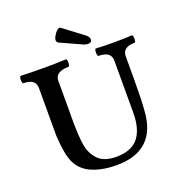

<svg xmlns="http://www.w3.org/2000/svg" viewBox="-151 -977 1040 1116"><g transform="rotate(-20 369.0 -419.0)"><path d="M140.1 -98.1Q115.7 -149.4 108.9 -266.1V-563Q108.9 -620.1 33.2 -620.1Q29.8 -620.1 27.8 -627Q25.9 -633.8 25.9 -643.1Q25.9 -652.3 27.8 -659.2Q29.8 -666 33.2 -666Q89.4 -663.1 173.3 -663.1Q257.3 -663.1 313 -666Q316.4 -666 318.4 -659.4Q320.3 -652.8 320.3 -643.6Q320.3 -634.3 318.4 -627.2Q316.4 -620.1 313 -620.1Q229 -620.1 229 -563V-335V-312Q229 -223.1 238 -166.5Q247.1 -109.9 283.7 -71.5Q320.3 -33.2 396 -33.2Q488.8 -33.2 532 -85.7Q575.2 -138.2 575.2 -242.2V-563Q575.2 -620.1 498 -620.1Q494.6 -620.1 492.7 -626.7Q490.7 -633.3 490.7 -642.6Q490.7 -652.3 492.7 -659.2Q494.6 -666 498 -666Q542.5 -663.1 609.9 -663.1Q676.8 -663.1 721.2 -666Q724.6 -666 726.6 -659.4Q728.5 -652.8 728.5 -643.6Q728.5 -634.3 726.6 -627.2Q724.6 -620.1 721.2 -620.1Q646 -620.1 646 -563V-430.2Q646 -295.4 640.1 -227.1Q632.3 -107.9 567.6 -47.4Q502.9 13.2 381.3 13.2Q297.4 13.2 233.2 -12.7Q168.9 -38.6 140.1 -98.1ZM304.2 -773.4Q294.9 -779.3 294.9 -790Q294.9 -802.7 305.7 -819.8Q313 -832.5 322.8 -841.8Q332.5 -851.1 340.8 -851.1Q344.7 -851.1 347.2 -849.1L470.2 -756.3Q479 -750 484.1 -741.5Q489.3 -732.9 489.3 -725.1Q489.3 -719.2 486.8 -715.3Q481.4 -706.1 464.8 -706.1Q452.1 -706.1 438 -712.4Z"/></g></svg>

Font: JuniusX
Style: Bold
Weight: 700
Designer: Peter S. Baker
Foundry: Briery Creek Software
Version: Version 1.004